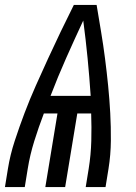

<svg xmlns="http://www.w3.org/2000/svg" viewBox="-29 -755 549 775"><path d="M-9 0 3 -74Q12 -130 30.5 -186.5Q49 -243 70 -298.5Q91 -354 115.5 -409Q140 -464 165 -518.5Q190 -573 216 -627Q242 -681 269 -735H361Q370 -681 379 -627Q388 -573 395 -518.5Q402 -464 407.5 -409Q413 -354 416 -298.5Q419 -243 418.5 -186.5Q418 -130 409 -74L397 0H317L329 -74Q338 -130 339.5 -186Q341 -242 339 -297H283L234 0H154L203 -297H148Q127 -242 109.5 -186Q92 -130 83 -74L71 0ZM337 -368Q332 -444 324.5 -520.5Q317 -597 307 -672Q272 -597 238 -520.5Q204 -444 175 -368Z"/></svg>

Font: Iosevka Term Curly Md Obl
Style: Regular
Weight: 500
Italic angle: -9°
Designer: Belleve Invis
Foundry: Belleve Invis
Version: Version 32.3.0